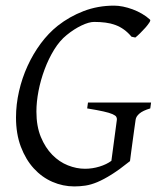

<svg xmlns="http://www.w3.org/2000/svg" viewBox="-20 -650 564 685"><path d="M516.1 -263.2Q489.7 -255.4 477.5 -244.9Q465.3 -234.4 463.9 -223.1Q461.9 -210 459 -188.7Q456.1 -167.5 453.1 -145.5Q450.2 -123.5 447.5 -104Q444.8 -84.5 443.8 -75.2Q406.7 -45.4 378.4 -27.6Q350.1 -9.8 327.1 -0.2Q304.2 9.3 284.4 12.2Q264.6 15.1 245.1 15.1Q204.6 15.1 167 -1.2Q129.4 -17.6 100.6 -49.1Q71.8 -80.6 54.4 -126.5Q37.1 -172.4 37.1 -231Q37.1 -277.3 47.9 -324.5Q58.6 -371.6 78.4 -414.8Q98.1 -458 125.5 -494.9Q152.8 -531.7 186 -558.1Q227.5 -590.8 278.3 -610.4Q329.1 -629.9 387.2 -629.9Q401.9 -629.9 418.9 -626.5Q436 -623 453.1 -616.7Q470.2 -610.4 486.3 -601.1Q502.4 -591.8 515.1 -580.1Q518.1 -577.6 512.7 -569.3Q507.3 -561 498.5 -551Q489.7 -541 479.7 -531.2Q469.7 -521.5 462.9 -516.1L449.2 -519Q436.5 -534.2 422.4 -544.4Q408.2 -554.7 391.8 -560.8Q375.5 -566.9 356.7 -569.3Q337.9 -571.8 315.9 -571.8Q297.4 -571.8 270.8 -559.1Q244.1 -546.4 217.8 -524.9Q192.9 -504.9 173.1 -472.7Q153.3 -440.4 139.2 -402.6Q125 -364.7 117.4 -325.4Q109.9 -286.1 109.9 -252Q109.9 -199.7 125.7 -161.4Q141.6 -123 166.5 -97.7Q191.4 -72.3 222.2 -60.1Q252.9 -47.9 283.2 -47.9Q309.6 -47.9 335 -55.7Q360.4 -63.5 377.4 -76.2L397 -223.1Q397.5 -228 395 -232.9Q392.6 -237.8 381.6 -242.7Q370.6 -247.6 349.1 -252.4Q327.6 -257.3 291 -263.2L293.9 -284.2H519Z"/></svg>

Font: Gentium Plus Viet
Style: Italic
Weight: 400
Italic angle: -8°
Designer: J. Victor Gaultney, Annie Olsen, Iska Routamaa, Becca Hirsbrunner
Foundry: SIL International
Version: Version 5.000